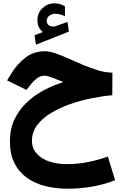

<svg xmlns="http://www.w3.org/2000/svg" viewBox="-20 -790 739 1147"><path d="M236.3 -598.6Q219.7 -612.3 211.7 -628.2Q203.6 -644 203.6 -669.4Q203.6 -713.4 234.1 -741.7Q264.6 -770 303.7 -770Q325.2 -770 339.1 -765.4Q353 -760.7 367.7 -752.4L368.2 -692.9Q338.4 -708 310.5 -708Q291.5 -708 275.1 -696.5Q258.8 -685.1 258.8 -663.1Q259.3 -650.4 271 -639.6Q282.7 -628.9 308.1 -632.3Q308.6 -632.3 311.5 -633.3L383.3 -659.2L391.6 -601.1L194.8 -523.4L186.5 -579.6ZM651.4 -356 650.9 -221.2Q593.3 -216.3 527.6 -203.1Q461.9 -189.9 398.9 -168Q335.9 -146 284.2 -114.5Q232.4 -83 201.7 -42Q170.9 -1 170.9 50.8Q170.9 96.2 199 127.4Q227.1 158.7 273.9 174.6Q320.8 190.4 377 190.4Q448.2 190.4 511.7 177Q575.2 163.6 624.5 145L667.5 286.6Q599.1 313.5 526.6 325.4Q454.1 337.4 384.8 337.4Q313.5 337.4 251 321.8Q188.5 306.2 140.9 272.2Q93.3 238.3 66.2 184.3Q39.1 130.4 39.1 53.7Q39.1 -18.6 66.2 -76.2Q93.3 -133.8 139.2 -177.2Q185.1 -220.7 241.9 -251Q298.8 -281.2 358.4 -299.3Q315.4 -317.9 287.6 -327.9Q259.8 -337.9 247.1 -337.9Q221.2 -337.9 200.2 -321.5Q179.2 -305.2 166.5 -288.6L138.2 -252.9L22.5 -309.6L46.9 -349.6Q81.5 -406.7 131.3 -445.3Q181.2 -483.9 247.6 -483.9Q275.4 -483.9 312 -471.2Q348.6 -458.5 391.1 -439.5Q433.6 -420.4 478.5 -401.4Q523.4 -382.3 567.4 -369.4Q611.3 -356.4 651.4 -356Z"/></svg>

Font: Vazirmatn FD NL Black
Style: Regular
Weight: 900
Designer: Saber Rastikerdar
Foundry: Saber Rastikerdar
Version: Version 33.003